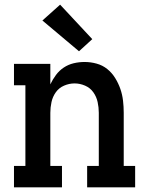

<svg xmlns="http://www.w3.org/2000/svg" viewBox="-20 -804 640 824"><path d="M40 0V-92H89V-438H40V-530H196V-442Q206 -463 220 -482Q234 -501 253.5 -514Q273 -527 296 -532.5Q319 -538 343 -538Q369 -538 394.5 -531Q420 -524 440 -508Q460 -492 474 -469.5Q488 -447 496.5 -422.5Q505 -398 508 -372Q511 -346 511 -320V-92H560V0H354V-92H404V-320Q404 -343 399 -366Q394 -389 380.5 -408Q367 -427 345 -436.5Q323 -446 300 -446Q277 -446 255 -436.5Q233 -427 219.5 -408Q206 -389 201 -366Q196 -343 196 -320V-92H246V0ZM319 -584 162 -716 238 -784 376 -636Z"/></svg>

Font: Iosevka Curly Slab SmBdEx
Style: Regular
Weight: 600
Width: 7
Monospace: yes
Designer: Belleve Invis
Foundry: Belleve Invis
Version: Version 11.1.0; ttfautohint (v1.8.3)